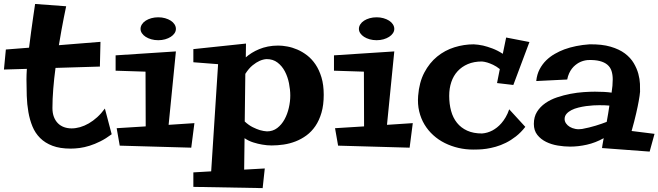

<svg xmlns="http://www.w3.org/2000/svg" viewBox="-23 -738 3354 978"><path d="M244.1 -188Q244.1 -161.6 251.7 -142.1Q259.3 -122.6 272.5 -109.6Q285.6 -96.7 303.5 -90.3Q321.3 -84 341.8 -84Q362.3 -84 384.8 -90.3Q407.2 -96.7 429.2 -109.4Q451.2 -122.1 472.2 -141.1Q493.2 -160.2 511.2 -185.1Q516.1 -167.5 521.5 -146.5Q526.4 -128.4 532.5 -104.7Q538.6 -81.1 545.9 -54.2Q516.6 -32.2 488.3 -18.1Q460 -3.9 433.3 4.4Q406.7 12.7 382.3 15.9Q357.9 19 336.9 19Q282.2 19 244.4 4.6Q206.5 -9.8 181.4 -34.9Q156.2 -60.1 142.3 -94Q128.4 -127.9 121.6 -167.2Q114.7 -206.5 113.3 -249.3Q111.8 -292 111.8 -334Q111.8 -344.7 112.3 -358.4Q112.8 -372.1 113.8 -387.2L-2.9 -383.8L6.8 -485.8L125 -495.1Q129.9 -536.6 135.5 -576.2Q141.1 -615.7 145.5 -647.5Q150.9 -684.6 155.8 -717.8L314 -706.1Q308.1 -679.7 302.2 -648.4Q296.9 -621.6 290.3 -585.7Q283.7 -549.8 276.9 -507.8L488.8 -524.9L485.8 -398.9L259.8 -392.1Q252.4 -337.4 248.3 -285.4Q244.1 -233.4 244.1 -188Z M967.3 -110.8 951.2 14.2 586.9 3.9 571.3 -85 719.2 -94.2 718.3 -373 565.9 -377.9V-456.1L873 -476.1L835.9 -102.1ZM873 -590.8Q873 -579.1 866 -568.6Q858.9 -558.1 846.7 -550.3Q834.5 -542.5 818.1 -537.8Q801.8 -533.2 783.2 -533.2Q764.2 -533.2 747.8 -537.8Q731.4 -542.5 719.2 -550.3Q707 -558.1 700 -568.6Q692.9 -579.1 692.9 -590.8Q692.9 -603 700 -614Q707 -625 719.2 -632.8Q731.4 -640.6 747.8 -645.3Q764.2 -649.9 783.2 -649.9Q801.8 -649.9 818.1 -645.3Q834.5 -640.6 846.7 -632.8Q858.9 -625 866 -614Q873 -603 873 -590.8Z M1314.9 220.2 961.9 213.9V140.1L1052.7 134.8L1087.9 -411.1L961.9 -420.9V-487.8L1230 -516.1L1229 -445.8Q1242.2 -457.5 1259.3 -468.3Q1276.4 -479 1296.9 -487.5Q1317.4 -496.1 1341.8 -501Q1366.2 -505.9 1394.5 -505.9Q1415 -505.9 1440.4 -501.2Q1465.8 -496.6 1491.5 -485.6Q1517.1 -474.6 1541.3 -456.1Q1565.4 -437.5 1584.2 -409.7Q1603 -381.8 1614.5 -343.8Q1626 -305.7 1626 -254.9Q1626 -203.1 1614.5 -163.8Q1603 -124.5 1583.5 -95.9Q1564 -67.4 1538.1 -48.3Q1512.2 -29.3 1482.7 -17.8Q1453.1 -6.3 1421.9 -1.7Q1390.6 2.9 1360.8 2.9Q1336.9 2.9 1312.5 -1.5Q1291.5 -4.9 1267.3 -12.5Q1243.2 -20 1222.7 -34.2L1220.7 126L1325.7 120.1ZM1336.9 -68.8Q1366.7 -68.8 1389.2 -85.9Q1411.6 -103 1426.3 -129.9Q1440.9 -156.7 1448.2 -188.7Q1455.6 -220.7 1455.6 -251Q1455.6 -281.2 1449 -314.2Q1442.4 -347.2 1428 -374.5Q1413.6 -401.9 1390.6 -419.4Q1367.7 -437 1335 -437Q1317.4 -436 1298.8 -427.7Q1283.2 -420.9 1263.9 -405.5Q1244.6 -390.1 1226.6 -361.8L1223.6 -119.1Q1244.1 -100.1 1264.4 -90.1Q1284.7 -80.1 1300.8 -75.2Q1319.8 -69.8 1336.9 -68.8Z M2079.6 -110.8 2063.5 14.2 1699.2 3.9 1683.6 -85 1831.5 -94.2 1830.6 -373 1678.2 -377.9V-456.1L1985.4 -476.1L1948.2 -102.1ZM1985.4 -590.8Q1985.4 -579.1 1978.3 -568.6Q1971.2 -558.1 1959 -550.3Q1946.8 -542.5 1930.4 -537.8Q1914.1 -533.2 1895.5 -533.2Q1876.5 -533.2 1860.1 -537.8Q1843.8 -542.5 1831.5 -550.3Q1819.3 -558.1 1812.3 -568.6Q1805.2 -579.1 1805.2 -590.8Q1805.2 -603 1812.3 -614Q1819.3 -625 1831.5 -632.8Q1843.8 -640.6 1860.1 -645.3Q1876.5 -649.9 1895.5 -649.9Q1914.1 -649.9 1930.4 -645.3Q1946.8 -640.6 1959 -632.8Q1971.2 -625 1978.3 -614Q1985.4 -603 1985.4 -590.8Z M2652.8 -91.8Q2630.4 -63 2605 -43.2Q2579.6 -23.4 2553.5 -10.5Q2527.3 2.4 2502 9.5Q2476.6 16.6 2454.6 19.8Q2432.6 22.9 2415 23.4Q2397.5 23.9 2387.2 23.9Q2348.6 23.9 2312 15.4Q2275.4 6.8 2242.9 -9.3Q2210.4 -25.4 2184.1 -49.3Q2157.7 -73.2 2139.4 -103.5Q2121.1 -133.8 2112.3 -170.7Q2103.5 -207.5 2106.9 -250Q2112.3 -318.8 2138.4 -368.4Q2164.6 -418 2203.9 -450Q2243.2 -481.9 2291.7 -497.1Q2340.3 -512.2 2390.1 -512.2Q2412.6 -511.2 2437.5 -505.9Q2458.5 -501 2484.9 -491.2Q2511.2 -481.4 2538.1 -463.9L2555.2 -546.9L2673.8 -523.9L2591.8 -305.2L2508.8 -314.9L2522.9 -386.2Q2504.9 -400.4 2488.5 -408Q2472.2 -415.5 2459.5 -419.4Q2444.8 -423.8 2432.1 -424.8Q2391.1 -424.8 2360.1 -411.6Q2329.1 -398.4 2307.9 -375.2Q2286.6 -352.1 2275.9 -320.1Q2265.1 -288.1 2265.1 -250Q2265.1 -208.5 2274.7 -173.3Q2284.2 -138.2 2304.7 -112.5Q2325.2 -86.9 2356.7 -72.5Q2388.2 -58.1 2432.1 -58.1Q2460 -60.1 2485.8 -73.7Q2496.6 -79.6 2508.3 -88.6Q2520 -97.7 2531.2 -110.6Q2542.5 -123.5 2552.7 -140.9Q2563 -158.2 2570.8 -181.2Z M3311 -56.2 3286.1 34.2 3043.5 16.1Q3044.4 8.8 3045.9 0Q3047.4 -8.8 3048.8 -16.6Q3050.8 -25.4 3052.2 -34.2Q3009.8 -10.7 2966.3 -1Q2922.9 8.8 2881.3 8.8Q2851.1 8.8 2818.4 3.4Q2785.6 -2 2758.5 -15.4Q2731.4 -28.8 2713.9 -51Q2696.3 -73.2 2696.3 -106.9Q2696.3 -142.6 2712.4 -168.5Q2728.5 -194.3 2754.9 -212.6Q2781.2 -231 2814.7 -242.2Q2848.1 -253.4 2882.6 -260Q2917 -266.6 2949.7 -268.8Q2982.4 -271 3007.3 -271Q3033.7 -271 3054.7 -269.8Q3075.7 -268.6 3092.3 -266.1Q3098.1 -301.8 3098.1 -334Q3098.1 -357.4 3092 -376.5Q3085.9 -395.5 3071 -408.2Q3056.2 -420.9 3031.5 -427.2Q3006.8 -433.6 2970.2 -432.1Q2945.8 -429.7 2925.3 -418.5Q2916.5 -413.6 2907.5 -406.2Q2898.4 -398.9 2890.4 -388.7Q2882.3 -378.4 2876 -364.5Q2869.6 -350.6 2866.2 -333L2708.5 -325.2Q2711.9 -358.9 2725.6 -385Q2739.3 -411.1 2759 -430.4Q2778.8 -449.7 2802.7 -463.4Q2826.7 -477.1 2851.1 -486.3Q2908.7 -507.3 2979.5 -512.2Q3043 -513.2 3087.2 -500.2Q3131.3 -487.3 3160.2 -465.6Q3189 -443.8 3205.1 -416.5Q3221.2 -389.2 3228.5 -362.1Q3235.8 -335 3236.8 -310.8Q3237.8 -286.6 3237.3 -271Q3235.8 -252 3230.5 -223.1Q3226.1 -198.2 3217.5 -160.6Q3209 -123 3194.3 -70.8ZM3081.1 -200.2Q3069.8 -201.2 3056.6 -201.7Q3043.5 -202.1 3029.3 -202.1Q3017.1 -202.1 2999.3 -201.2Q2981.4 -200.2 2961.9 -197.5Q2942.4 -194.8 2922.9 -189.9Q2903.3 -185.1 2887.9 -177.2Q2872.6 -169.4 2862.8 -158.2Q2853 -147 2853 -131.8Q2853 -120.1 2860.1 -109.6Q2867.2 -99.1 2879.4 -91.8Q2891.6 -84.5 2908 -81.3Q2924.3 -78.1 2942.4 -81.1Q2979 -87.9 3011.5 -97.9Q3043.9 -107.9 3067.4 -117.2Q3071.3 -137.7 3074.7 -158.7Q3078.1 -179.7 3081.1 -200.2Z"/></svg>

Font: Peralta
Style: Regular
Weight: 400
Designer: Astigmatic (AOETI)
Foundry: Astigmatic (AOETI)
Version: Version 1.000